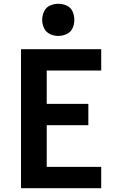

<svg xmlns="http://www.w3.org/2000/svg" viewBox="-20 -995 616 1015"><path d="M91 0H515V-113H227V-333H447V-446H227V-622H515V-735H91ZM288 -805Q311 -805 332.5 -815Q354 -825 363.5 -846Q373 -867 373 -890Q373 -913 363.5 -934.5Q354 -956 332.5 -965.5Q311 -975 288 -975Q265 -975 244 -965.5Q223 -956 213 -934.5Q203 -913 203 -890Q203 -867 213 -846Q223 -825 244 -815Q265 -805 288 -805Z"/></svg>

Font: Iosevka Sparkle Extrabold
Style: Regular
Weight: 800
Designer: Belleve Invis
Foundry: Belleve Invis
Version: Version 4.5.0; ttfautohint (v1.8.3)